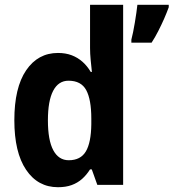

<svg xmlns="http://www.w3.org/2000/svg" viewBox="-20 -780 732 810"><path d="M224.6 9.8Q139.6 9.8 90.1 -63.7Q40.5 -137.2 40.5 -272.9Q40.5 -410.2 90.3 -483.4Q140.1 -556.6 224.6 -556.6Q256.8 -556.6 282.5 -546.9Q308.1 -537.1 328.1 -519.3Q348.1 -501.5 362.8 -476.6H367.7Q365.2 -500.5 362.5 -527.1Q359.9 -553.7 359.9 -577.6V-759.8H499.5V0H390.6L367.2 -65.4H359.9Q345.2 -42 326.2 -25.1Q307.1 -8.3 282.5 0.7Q257.8 9.8 224.6 9.8ZM270 -104Q320.3 -104 342.3 -141.4Q364.3 -178.7 365.2 -255.9V-279.8Q365.2 -359.9 343.8 -399.7Q322.3 -439.5 269 -439.5Q226.6 -439.5 204.3 -397Q182.1 -354.5 182.1 -272.5Q182.1 -188.5 204.8 -146.2Q227.5 -104 270 -104ZM691.9 -759.8V-749.5Q683.6 -726.6 672.4 -700.9Q661.1 -675.3 647.9 -649.4Q634.8 -623.5 619.6 -600.1H534.2V-612.8Q537.6 -626 541.5 -644.5Q545.4 -663.1 548.8 -684.3Q552.2 -705.6 555.2 -725.3Q558.1 -745.1 559.6 -759.8Z"/></svg>

Font: Open Sans SemiCondensed
Style: Bold
Weight: 700
Width: 4
Designer: Monotype Design Team
Foundry: Monotype Imaging Inc.
Version: Version 3.003